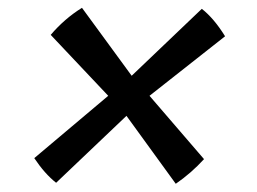

<svg xmlns="http://www.w3.org/2000/svg" viewBox="-20 -514 640 479"><path d="M184.5 -494.5 308.5 -325 483.5 -492Q514 -468 541.5 -423.5L353 -275L489 -117Q457 -82 418.5 -55.5L295.5 -225L120 -58Q91.5 -80.5 65.5 -119.5L250 -275L106.5 -427Q141 -467.5 184.5 -494.5Z"/></svg>

Font: JuliaMono Light
Style: Italic
Weight: 300
Italic angle: -9°
Monospace: yes
Designer: cormullion
Foundry: corm
Version: Version 0.054; ttfautohint (v1.8.4)